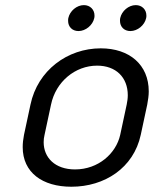

<svg xmlns="http://www.w3.org/2000/svg" viewBox="-20 -703 623 740"><path d="M543.3 -633.3C544.2 -636.7 544.2 -640 544.2 -643.3C544.2 -665.8 527.5 -683.3 503.3 -683.3C475.8 -683.3 449.2 -660.8 443.3 -633.3C442.5 -630 442.5 -626.7 442.5 -622.5C442.5 -600 458.3 -583.3 482.5 -583.3C510 -583.3 537.5 -605.8 543.3 -633.3ZM343.3 -633.3C344.2 -636.7 344.2 -640 344.2 -643.3C344.2 -665.8 327.5 -683.3 303.3 -683.3C275.8 -683.3 249.2 -660.8 243.3 -633.3C242.5 -630 242.5 -626.7 242.5 -622.5C242.5 -600 258.3 -583.3 282.5 -583.3C310 -583.3 337.5 -605.8 343.3 -633.3ZM354.2 -450C426.7 -450 472.5 -405 472.5 -335.8C472.5 -324.2 470.8 -312.5 468.3 -300L443.3 -183.3C427.5 -111.7 359.2 -50 269.2 -50C191.7 -50 148.3 -95.8 148.3 -155C148.3 -164.2 149.2 -173.3 151.7 -183.3L176.7 -300C195 -388.3 270 -450 354.2 -450ZM368.3 -516.7C240 -516.7 125 -431.7 97.5 -300L72.5 -183.3C69.2 -166.7 67.5 -150.8 67.5 -135.8C67.5 -38.3 143.3 16.7 255 16.7C383.3 16.7 495 -55.8 522.5 -183.3L547.5 -300C550.8 -317.5 553.3 -335 553.3 -350.8C553.3 -453.3 479.2 -516.7 368.3 -516.7Z"/></svg>

Font: BoonHome
Style: Book Oblique
Weight: 400
Italic angle: -12°
Designer: Sungsit Sawaiwan
Foundry: Sungsit Sawaiwan
Version: Version 0.2